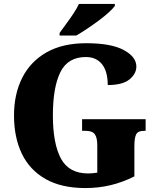

<svg xmlns="http://www.w3.org/2000/svg" viewBox="-20 -943 801 973"><path d="M413 10Q291 10 210.5 -36Q130 -82 90.5 -164.5Q51 -247 51 -358Q51 -466 92.5 -548.5Q134 -631 215.5 -677.5Q297 -724 417 -724Q543 -724 607 -689.5Q671 -655 671 -606Q671 -569 636 -540.5Q601 -512 526 -512Q526 -581 497 -617.5Q468 -654 415 -654Q324 -654 286 -577.5Q248 -501 248 -358Q248 -216 288.5 -140Q329 -64 427 -64Q446 -64 473 -68V-207Q473 -245 460.5 -262.5Q448 -280 414 -280H396V-339H718V-280H710Q679 -280 670 -262Q661 -244 661 -203V-49Q601 -19 540 -4.5Q479 10 413 10ZM282 -776Q296 -796 315 -821.5Q334 -847 352 -874Q370 -901 380 -923H562V-913Q553 -900 531 -880Q509 -860 480 -838.5Q451 -817 421 -797Q391 -777 367 -763H282Z"/></svg>

Font: Noto Serif SemiCondensed Black
Style: Regular
Weight: 900
Width: 4
Designer: Monotype Design Team
Foundry: Monotype Imaging Inc.
Version: Version 2.014; ttfautohint (v1.8.4.7-5d5b)